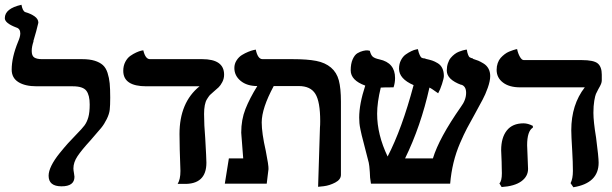

<svg xmlns="http://www.w3.org/2000/svg" viewBox="-28 -770 2565 805"><path d="M105 -556.2Q105 -535.6 116 -528.8Q127 -522 147.9 -522H315.9Q347.7 -522 368.9 -515.4Q390.1 -508.8 403.1 -497.3Q416 -485.8 422.9 -464.6Q429.7 -443.4 431.9 -420.4Q434.1 -397.5 434.1 -360.8Q434.1 -327.6 432.1 -310.1Q430.2 -292.5 419.7 -271Q409.2 -249.5 396 -233.4Q382.8 -217.3 351.1 -181.2Q314 -140.6 296.9 -115Q279.8 -89.4 279.8 -64Q279.8 -56.2 282.2 -43.9Q284.2 -32.2 284.2 -28.8Q284.2 11.2 230 11.2Q175.8 11.2 175.8 -33.2Q175.8 -51.8 187.7 -75.9Q199.7 -100.1 221.4 -127Q243.2 -153.8 256.8 -168.9L291 -205.1Q316.9 -231.4 326.2 -244.1Q336.4 -257.8 342.3 -278.3Q348.1 -298.8 348.1 -332Q348.1 -371.1 334 -389.6Q319.8 -408.2 276.9 -408.2H126Q77.1 -408.2 49.1 -425.8Q21 -443.4 21 -478Q21 -529.8 47.9 -595.2Q57.1 -616.2 57.1 -629.9Q57.1 -649.9 40 -654.8Q-7.8 -672.9 -7.8 -693.8Q-7.8 -734.4 62 -750Q66.9 -723.1 78.1 -719.2Q100.6 -712.9 116.7 -701.7Q132.8 -690.4 132.8 -674.8Q132.8 -672.4 123.8 -638.9Q114.7 -605.5 111.8 -597.2H112.8Q105 -574.7 105 -556.2Z M827.6 -292Q827.6 -247.1 832.5 -189.9Q837.4 -104.5 837.4 -87.9Q837.4 4.4 740.7 1H716.8Q728.5 -17.6 728.5 -53.2Q728.5 -61.5 725.6 -142.1Q725.6 -153.8 725.1 -175.8Q724.6 -197.8 724.6 -208Q724.6 -340.3 808.6 -408.2H585.4Q488.8 -408.2 488.8 -473.1Q488.8 -494.1 497.3 -510.5Q505.9 -526.9 518.3 -535.6Q530.8 -544.4 543.2 -550Q555.7 -555.7 564.5 -557.6L572.8 -559.1Q581.5 -522 600.6 -522H819.8Q911.6 -522 911.6 -457Q911.6 -440.4 904.1 -426Q896.5 -411.6 888.7 -404.1Q880.9 -396.5 865.7 -383.8Q856.9 -376.5 851.6 -371.1Q846.7 -365.2 840.1 -354.7Q833.5 -344.2 830.6 -328.6Q827.6 -313 827.6 -292Z M1305.7 13.2 1313.5 -235.8Q1314.5 -244.6 1314.5 -262.2Q1314.5 -343.8 1294.2 -376.5Q1273.9 -409.2 1224.6 -409.2H1119.6Q1069.3 -315.9 1069.3 -256.8Q1069.3 -211.9 1086.4 -137.2Q1098.6 -75.7 1097.7 -61Q1096.7 -51.8 1094 -30.8Q1091.3 -9.8 1090.3 0H914.6L931.6 -106H991.7Q991.2 -110.4 988.8 -143.1Q987.8 -155.3 986.6 -172.1Q985.4 -189 984.4 -200Q983.4 -210.9 983.4 -213.9Q983.4 -268.1 1001 -312.7Q1018.6 -357.4 1050.8 -409.2Q1007.3 -409.2 981 -430.9Q954.6 -452.6 954.6 -484.9Q954.6 -502.4 963.9 -516.8Q973.1 -531.2 986.3 -539.3Q999.5 -547.4 1012.7 -552.7Q1025.9 -558.1 1035.2 -560.1L1044.4 -562Q1052.7 -522 1072.8 -522H1197.8Q1260.7 -522 1298.1 -514.6Q1335.4 -507.3 1359.6 -486.8Q1383.8 -466.3 1392.6 -433.1Q1401.4 -399.9 1401.4 -344.2V-37.1Q1401.4 -17.1 1377.4 -4.6Q1353.5 7.8 1329.6 10.7Z M2027.3 -451.2Q2027.3 -430.7 2017.1 -401.9Q2006.8 -373 1995.6 -352.5L1963.4 -293L1930.2 -232.4Q1917.5 -208.5 1900.6 -169.4Q1883.8 -130.4 1873.5 -88.1Q1863.3 -45.9 1859.4 0H1527.3Q1522.5 -26.4 1522.5 -48.8Q1520.5 -78.1 1518.1 -87.9Q1514.6 -99.6 1510.3 -118.2L1503.4 -145Q1502 -151.4 1496.1 -173.6Q1490.2 -195.8 1488.5 -203.1Q1486.8 -210.4 1483.4 -226.3Q1480 -242.2 1479 -253.7Q1478 -265.1 1478 -276.9Q1478 -334 1503.4 -411.1Q1442.4 -433.1 1442.4 -475.1Q1442.4 -502.9 1450.7 -521.5Q1459 -540 1470.7 -546.9Q1482.4 -553.7 1494.1 -556.6Q1505.9 -559.6 1514.2 -558.6L1522.5 -557.1Q1526.9 -539.6 1534.7 -532.5Q1542.5 -525.4 1563 -521Q1628.4 -506.8 1628.4 -442.9Q1628.4 -422.9 1622.1 -403.8Q1578.1 -403.8 1569.3 -402.8H1568.4Q1553.2 -340.3 1553.2 -293Q1553.2 -205.6 1597.2 -113.8Q1657.2 -229.5 1706.1 -413.1Q1645 -439.5 1645 -481.9Q1645 -502 1653.1 -517.6Q1661.1 -533.2 1672.9 -541.5Q1684.6 -549.8 1696.3 -555.4Q1708 -561 1716.3 -562.5L1724.1 -564Q1727.5 -547.9 1731.9 -539.1Q1736.3 -530.3 1738.5 -528.8Q1740.7 -527.3 1745.1 -525.9Q1746.6 -525.9 1749.5 -525.4Q1752.4 -524.9 1753.4 -524.9Q1754.4 -524.4 1755.9 -523.9Q1757.3 -523.4 1758.3 -522.9Q1773.9 -519.5 1784.2 -516.1Q1794.4 -512.7 1807.1 -505.1Q1819.8 -497.6 1826.4 -483.9Q1833 -470.2 1833 -451.2Q1833 -441.9 1825.2 -417.7Q1817.4 -393.6 1809.1 -378.9Q1779.3 -400.4 1772.5 -402.8Q1736.3 -240.7 1670.4 -106H1787.1Q1813 -191.4 1904.3 -321.8Q1926.3 -351.1 1926.3 -380.9Q1926.3 -408.2 1906.2 -415V-414.1Q1845.2 -436.5 1845.2 -474.1Q1845.2 -490.7 1849.9 -504.6Q1854.5 -518.6 1861.8 -527.3Q1869.1 -536.1 1878.2 -543Q1887.2 -549.8 1896.2 -553.2Q1905.3 -556.6 1912.6 -558.8Q1919.9 -561 1924.3 -561.5L1929.2 -562Q1931.2 -548.3 1934.6 -540.3Q1938 -532.2 1940.2 -530.5Q1942.4 -528.8 1947.3 -526.9Q1954.6 -525.4 1956.1 -523.9H1954.1Q1955.1 -522.9 1956.1 -522.9Q1968.8 -519 1977.5 -515.4Q1986.3 -511.7 1999.5 -503.7Q2012.7 -495.6 2020 -482.2Q2027.3 -468.8 2027.3 -451.2Z M2182.1 -161.1Q2182.1 -150.9 2184.1 -110.8Q2186 -70.8 2186 -62Q2186 -30.3 2157.7 -9.8Q2129.4 10.7 2075.2 14.2L2065.9 -1Q2076.2 -11.2 2076.2 -43.9Q2076.2 -46.9 2075.7 -63.7Q2075.2 -80.6 2075.2 -91.8Q2073.2 -127.9 2073.2 -140.1Q2073.2 -192.9 2096.9 -222.9Q2120.6 -252.9 2167 -252.9Q2185.5 -252.9 2206.1 -242.2V-234.9Q2182.1 -220.2 2182.1 -161.1ZM2460 -296.9Q2460 -260.3 2471.2 -192.9Q2481.9 -111.3 2481.9 -87.9Q2481.9 -2 2376 15.1L2364.3 -2Q2374 -21 2374 -53.2Q2374 -89.8 2371.1 -138.2Q2367.2 -202.6 2367.2 -224.1Q2367.2 -331.1 2423.8 -403.8H2152.8Q2106.9 -403.8 2080.6 -424.1Q2054.2 -444.3 2054.2 -477.1Q2054.2 -492.2 2058.8 -505.4Q2063.5 -518.6 2071 -527.1Q2078.6 -535.6 2087.9 -542.7Q2097.2 -549.8 2106.4 -553.5Q2115.7 -557.1 2123.3 -559.8Q2130.9 -562.5 2135.7 -563.5L2140.1 -564Q2144 -545.4 2151.9 -531.7Q2159.7 -518.1 2168 -518.1H2411.1Q2461.4 -518.1 2478.3 -503.9Q2495.1 -489.7 2495.1 -457V-433.1Q2495.1 -429.7 2494.4 -426.5Q2493.7 -423.3 2492.9 -420.7Q2492.2 -418 2490.2 -414.1L2487.3 -408.2Q2486.3 -406.2 2483.6 -401.6Q2481 -397 2480 -395Q2473.6 -383.3 2470.5 -376Q2467.3 -368.7 2463.6 -347.4Q2460 -326.2 2460 -296.9Z"/></svg>

Font: Linux Libertine G
Style: Bold
Weight: 700
Designer: Philipp H. Poll
Foundry: Philipp H. Poll
Version: Version 5.0.3